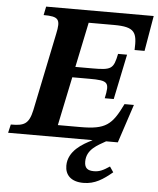

<svg xmlns="http://www.w3.org/2000/svg" viewBox="-79 -707 804 978"><g transform="rotate(5 323.5 -218.0)"><path d="M541 0 606 -197H558C505 -87 473 -61 344 -61H229L281 -310H368C466 -310 473 -301 455 -218H501L549 -449H503C487 -371 477 -364 379 -364H292L340 -594H469C578 -594 589 -566 585 -476H636L667 -657H117L108 -613C187 -613 196 -598 180 -523L98 -126C82 -52 56 -43 -10 -43L-20 0H411V1C364 24 290 65 290 141C290 188 320 221 384 221C443 221 484 193 531 154L512 126C479 148 460 157 432 157C400 157 384 145 384 112C384 49 440 24 481 0Z"/></g></svg>

Font: STIX Two Text
Style: Bold Italic
Weight: 700
Italic angle: -12°
Designer: Ross Mills, John Hudson & Paul Hanslow, Tiro Typeworks Ltd; with prior portions MicroPress Inc. and Coen Hoffman, Elsevi
Foundry: Tiro Typeworks Ltd
Version: Version 2.13 b171